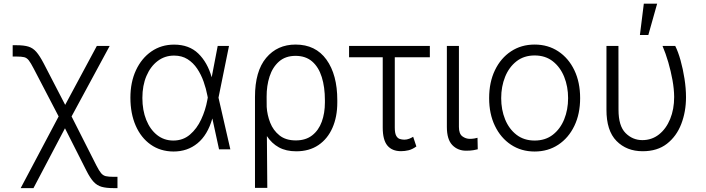

<svg xmlns="http://www.w3.org/2000/svg" viewBox="-20 -788 3723 1013"><path d="M89.1 204.5 289.4 -173.7 158 -425.8Q142.4 -456 132.1 -469.3Q121.8 -482.6 108 -486.2Q94.1 -489.7 67.5 -489.7H46.9V-549.4H67.5Q106.2 -549.4 130 -542.1Q153.8 -534.8 171.7 -514.2Q189.6 -493.6 210.6 -453.5L323.9 -234.7L490.8 -545.5H558.6L357.6 -173.7L488.6 85.2Q502.8 112.9 513.3 125.5Q523.8 138.1 538.4 141.5Q552.9 144.9 579.2 144.9H599.8V204.5H579.2Q540.5 204.5 516.2 197.6Q491.8 190.7 473.7 171Q455.6 151.3 436.1 112.9L322.8 -111.2L156.6 204.5Z M894.5 11.4Q825.6 10.7 774.7 -25.4Q723.7 -61.4 695.8 -125.4Q668 -189.3 668 -272.4Q668 -354.4 697.4 -417.6Q726.9 -480.8 778.9 -516.7Q831 -552.6 898.4 -552.6Q977.6 -552.6 1026.1 -505.7Q1074.6 -458.8 1096.9 -380.3L1128.6 -545.5H1188.2L1132.8 -272.7L1195.3 0H1135.7L1100.5 -162.3H1100.1Q1075.3 -75.6 1022 -32Q968.8 11.7 894.5 11.4ZM1076.3 -273.4 1074.2 -283.7Q1067.5 -320 1054.3 -357.2Q1041.2 -394.5 1020.4 -425.6Q999.6 -456.7 969.6 -475.7Q939.6 -494.7 898.4 -494.7Q849.4 -494.7 811.8 -466.1Q774.1 -437.5 752.7 -387.3Q731.2 -337 731.2 -271.3Q731.2 -206.3 751.6 -155.5Q772 -104.8 808.8 -75.6Q845.5 -46.5 894.5 -46.5Q945.7 -46.5 982.2 -77.8Q1018.8 -109 1041.5 -158Q1064.3 -207 1073.9 -260.3Z M1325.3 203.1V-276.6Q1325.3 -412.3 1384.2 -482.6Q1443.2 -552.9 1539.4 -552.9Q1645.2 -552.9 1702.4 -473.4Q1759.6 -393.8 1759.6 -259.6V-247.5Q1759.6 -171.5 1734 -113.5Q1708.5 -55.4 1660 -22.5Q1611.5 10.3 1543 10.3Q1489.3 10.3 1451.5 -10.5Q1413.7 -31.2 1388.1 -70L1390.3 203.1ZM1387.1 -224.1Q1389.6 -181.5 1405.5 -140.8Q1421.5 -100.1 1454.5 -73.7Q1487.6 -47.2 1540.5 -47.2Q1593 -47.2 1627.1 -73.9Q1661.2 -100.5 1677.7 -145.8Q1694.2 -191.1 1694.2 -247.5V-259.6Q1694.2 -328.5 1677.7 -381.2Q1661.2 -433.9 1627 -463.6Q1592.7 -493.3 1539.4 -493.3Q1486.2 -493.3 1452.2 -463.4Q1418.3 -433.6 1402.3 -384.6Q1386.4 -335.6 1386.7 -277.3Z M2247.9 -545.5V-485.8H2062.9V-115.4Q2062.9 -85.9 2070.1 -72.3Q2077.4 -58.6 2089.1 -54.9Q2100.9 -51.1 2113.3 -51.1Q2126.4 -51.1 2138.7 -55.9Q2150.9 -60.7 2159.8 -66.4L2176.8 -15.3Q2155.5 0 2135.7 4.8Q2115.8 9.6 2095.9 9.6Q2048.7 9.6 2024 -19.9Q1999.3 -49.4 1999.3 -115.1V-485.8H1821.7V-545.5Z M2337.7 -545.5H2401.3V-118.3Q2401.3 -82.4 2419.2 -68.9Q2437.1 -55.4 2459.2 -55.4Q2471.9 -55.4 2483.7 -57.5Q2495.4 -59.7 2499.3 -61.1L2500.7 -0.4Q2493.3 1.8 2477.8 4.4Q2462.4 7.1 2439.3 7.1Q2395.2 7.1 2366.5 -22.5Q2337.7 -52.2 2337.7 -118.3Z M2800.8 11.4Q2730.1 11.4 2676 -24.5Q2621.8 -60.4 2591.3 -123.8Q2560.7 -187.1 2560.7 -270.2Q2560.7 -354 2591.3 -417.6Q2621.8 -481.2 2676 -517Q2730.1 -552.9 2800.8 -552.9Q2871.4 -552.9 2925.6 -517Q2979.8 -481.2 3010.3 -417.6Q3040.8 -354 3040.8 -270.2Q3040.8 -187.1 3010.3 -123.8Q2979.8 -60.4 2925.6 -24.5Q2871.4 11.4 2800.8 11.4ZM2800.8 -46.5Q2857.6 -46.5 2896.8 -77.1Q2936.1 -107.6 2956.7 -158.4Q2977.3 -209.2 2977.3 -270.2Q2977.3 -331.3 2956.7 -382.5Q2936.1 -433.6 2896.8 -464.5Q2857.6 -495.4 2800.8 -495.4Q2744.3 -495.4 2704.9 -464.5Q2665.5 -433.6 2644.9 -382.5Q2624.3 -331.3 2624.3 -270.2Q2624.3 -209.2 2644.9 -158.4Q2665.5 -107.6 2704.9 -77.1Q2744.3 -46.5 2800.8 -46.5Z M3179.7 -545.5H3242.9L3243.3 -208.5Q3243.3 -123.6 3280.2 -86.3Q3317.1 -49 3368.6 -48.7Q3419 -48.7 3456.9 -78.7Q3494.7 -108.7 3515.8 -160.2Q3536.9 -211.6 3536.9 -276.3Q3536.6 -317.8 3528.1 -365.2Q3519.5 -412.6 3505.9 -459.5Q3492.2 -506.4 3475.5 -545.5H3542.6Q3557.9 -515.3 3570.7 -469.5Q3583.5 -423.7 3591.4 -372.7Q3599.4 -321.7 3599.4 -275.2Q3599.4 -198.9 3574.4 -133.9Q3549.4 -68.9 3498.8 -29.5Q3448.2 9.9 3370.7 9.9Q3286.2 9.9 3232.8 -44.2Q3179.3 -98.4 3179.7 -209.9ZM3356.2 -603.3 3376.8 -768.5H3447.1L3400.6 -603.3Z"/></svg>

Font: Inter Zeller Light
Style: Regular
Weight: 300
Designer: Rasmus Andersson; Joe Bland
Foundry: zeller
Version: Version 3.015;git-dec3a8cb1